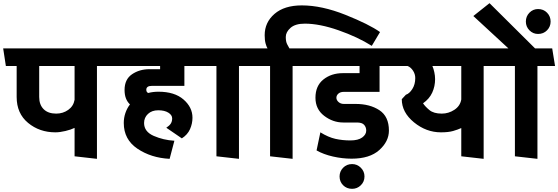

<svg xmlns="http://www.w3.org/2000/svg" viewBox="-31 -985 3518 1210"><path d="M439 0V-179Q417 -168 381.5 -159.5Q346 -151 318 -151Q218 -151 146 -210.5Q74 -270 74 -374V-569H6L-11 -680H674L691 -569H580V16ZM216 -374Q216 -325 244 -297Q272 -269 323 -269Q366 -269 399 -292.5Q432 -316 439 -356V-569H216Z M1054 -239Q1054 -260 1030 -275Q1006 -290 966 -290Q926 -290 901.5 -267Q877 -244 877 -210Q877 -155 938 -128.5Q999 -102 1068 -98L1038 16Q921 10 835 -48Q749 -106 749 -210Q749 -242 759 -272Q769 -302 788 -327Q771 -343 762.5 -365.5Q754 -388 754 -418Q754 -485 801 -517Q848 -549 911 -549H978V-569H684L669 -680H1230L1247 -569H1131V-444H928Q908 -444 899.5 -437.5Q891 -431 891 -420Q891 -413 893.5 -407.5Q896 -402 903 -399Q918 -403 934 -405Q950 -407 968 -407Q1069 -407 1125.5 -358Q1182 -309 1182 -243Q1182 -206 1166.5 -171Q1151 -136 1115 -113L1017 -180Q1037 -193 1045.5 -206.5Q1054 -220 1054 -239Z M1333 0V-569H1242L1225 -680H1568L1586 -569H1475V16Z M2312 -696Q2223 -752 2103 -794Q1983 -836 1890 -836Q1830 -836 1800 -809.5Q1770 -783 1770 -752Q1770 -722 1779 -705.5Q1788 -689 1793 -680H1906L1924 -569H1813V16L1671 0V-569H1580L1563 -680H1655Q1649 -689 1643 -710Q1637 -731 1637 -763Q1637 -844 1699 -897.5Q1761 -951 1871 -951Q1997 -951 2146 -891.5Q2295 -832 2364 -783Z M2463 -569H2361V-406H2135Q2114 -406 2101.5 -395Q2089 -384 2089 -369Q2089 -354 2102.5 -342Q2116 -330 2136 -330H2210Q2300 -330 2360 -290.5Q2420 -251 2420 -162Q2420 -94 2359.5 -39.5Q2299 15 2185 15Q2127 15 2067.5 1.5Q2008 -12 1964 -37L1988 -151Q2038 -120 2082.5 -110Q2127 -100 2177 -100Q2226 -100 2251.5 -118.5Q2277 -137 2277 -162Q2277 -183 2264 -198Q2251 -213 2218 -213H2132Q2067 -213 2012 -255Q1957 -297 1957 -369Q1957 -444 2007 -484Q2057 -524 2130 -524H2235V-569H1918L1901 -680H2445ZM2188 205Q2154 205 2131.5 182.5Q2109 160 2109 127Q2109 95 2131.5 72Q2154 49 2188 49Q2220 49 2243 72Q2266 95 2266 127Q2266 160 2243 182.5Q2220 205 2188 205Z M2876 0V-178Q2854 -168 2824.5 -159.5Q2795 -151 2748 -151Q2655 -151 2578 -214Q2501 -277 2501 -360L2527 -388Q2549 -395 2567.5 -424Q2586 -453 2586 -493Q2586 -518 2572 -539.5Q2558 -561 2538 -569H2457L2440 -680H3112L3128 -569H3017V16ZM2635 -334Q2648 -314 2675 -291.5Q2702 -269 2753 -269Q2796 -269 2832.5 -293Q2869 -317 2876 -358V-569H2694Q2701 -553 2706 -530.5Q2711 -508 2711 -486Q2711 -441 2693 -401.5Q2675 -362 2635 -334Z M3214 0V-569H3123L3106 -680H3173L2952 -884L3054 -965L3341 -680H3449L3467 -569H3356V16ZM3360 -771Q3328 -771 3305.5 -794Q3283 -817 3283 -849Q3283 -882 3305.5 -905Q3328 -928 3360 -928Q3394 -928 3416.5 -905Q3439 -882 3439 -849Q3439 -817 3416.5 -794Q3394 -771 3360 -771Z"/></svg>

Font: Palanquin Dark
Style: Regular
Weight: 400
Designer: Pria Ravichandran
Version: Version 1.000